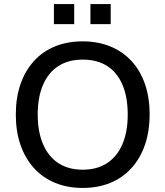

<svg xmlns="http://www.w3.org/2000/svg" viewBox="-20 -918 815 947"><path d="M388 9Q313 9 252 -16Q191 -41 147.5 -89Q104 -137 81 -203.5Q58 -270 58 -353Q58 -436 81 -502.5Q104 -569 147 -616.5Q190 -664 251 -689Q312 -714 388 -714Q463 -714 524 -689Q585 -664 628.5 -617Q672 -570 695 -503.5Q718 -437 718 -354Q718 -271 695 -204Q672 -137 628.5 -89Q585 -41 524 -16Q463 9 388 9ZM388 -81Q458 -81 507.5 -113Q557 -145 583.5 -206Q610 -267 610 -353Q610 -439 584 -500Q558 -561 508.5 -592.5Q459 -624 388 -624Q318 -624 268.5 -592.5Q219 -561 192.5 -500Q166 -439 166 -353Q166 -268 192.5 -206.5Q219 -145 268.5 -113Q318 -81 388 -81ZM426 -799V-898H526V-799ZM246 -799V-898H346V-799Z"/></svg>

Font: Nunito Sans 12pt SemiBold
Style: Regular
Weight: 600
Designer: Vernon Adams
Foundry: Vernon Adams
Version: Version 3.101;gftools[0.9.27]